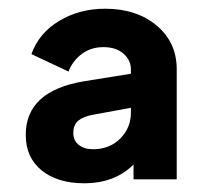

<svg xmlns="http://www.w3.org/2000/svg" viewBox="-20 -775 485 440"><path d="M173 -355Q243 -355 286 -398V-364H385V-616Q385 -678 339 -716.5Q293 -755 221 -755Q162 -755 115.5 -727Q69 -699 52 -651L137 -611Q146 -635 167 -651Q188 -667 217 -667Q246 -667 263 -652Q280 -637 280 -616V-606L174 -589Q39 -567 39 -466Q39 -414 75.5 -384.5Q112 -355 173 -355ZM148 -470Q148 -489 159.5 -498.5Q171 -508 193 -512L280 -528V-517Q280 -482 255.5 -457.5Q231 -433 193 -433Q173 -433 160.5 -443Q148 -453 148 -470Z"/></svg>

Font: Plus Jakarta Sans
Style: Bold
Weight: 700
Designer: Gumpita Rahayu
Foundry: Tokotype
Version: Version 2.004; ttfautohint (v1.8.3)